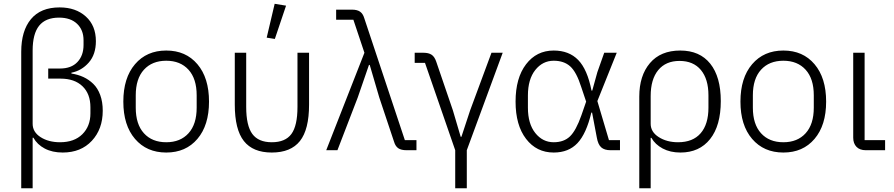

<svg xmlns="http://www.w3.org/2000/svg" viewBox="-20 -791 4707 1011"><path d="M91.8 200.2V-518.1Q91.8 -628.9 143.1 -690.4Q194.3 -752 293.9 -752Q378.9 -752 431.9 -704.1Q484.9 -656.2 484.9 -574.2Q484.9 -504.4 447.5 -461.7Q410.2 -418.9 356 -408.2V-403.8Q390.6 -398.4 419.2 -385.3Q447.8 -372.1 471.2 -349.4Q494.6 -326.7 507.8 -290.5Q521 -254.4 521 -208Q521 -111.3 463.6 -49.6Q406.2 12.2 310.1 12.2Q255.4 12.2 215.6 -8.8Q175.8 -29.8 155.8 -65.9H151.9V200.2ZM295.9 -42Q371.1 -42 413.6 -84.2Q456.1 -126.5 456.1 -193.8V-226.1Q456.1 -296.9 414.3 -336.9Q372.6 -377 298.8 -377H233.9V-430.2H295.9Q355.5 -430.2 387.7 -464.4Q419.9 -498.5 419.9 -554.2V-579.1Q419.9 -633.3 385.7 -665.8Q351.6 -698.2 291 -698.2Q220.2 -698.2 186 -655.5Q151.9 -612.8 151.9 -524.9V-139.2Q151.9 -95.7 193.8 -68.8Q235.8 -42 295.9 -42Z M629.4 -255.9Q629.4 -380.9 690.9 -452.9Q752.4 -524.9 855.5 -524.9Q958.5 -524.9 1019.5 -452.9Q1080.6 -380.9 1080.6 -255.9Q1080.6 -131.3 1019.5 -59.6Q958.5 12.2 855.5 12.2Q752.4 12.2 690.9 -59.6Q629.4 -131.3 629.4 -255.9ZM855.5 -42Q929.7 -42 972.7 -89.4Q1015.6 -136.7 1015.6 -224.1V-289.1Q1015.6 -376.5 972.7 -423.8Q929.7 -471.2 855.5 -471.2Q780.8 -471.2 737.8 -423.8Q694.8 -376.5 694.8 -289.1V-224.1Q694.8 -136.7 737.8 -89.4Q780.8 -42 855.5 -42Z M1427.2 -585.9 1384.3 -592.8 1426.3 -771 1486.3 -761.2ZM1411.1 12.2Q1312 12.2 1264.2 -48.3Q1216.3 -108.9 1216.3 -240.2V-513.2H1276.4V-228Q1276.4 -129.4 1308.6 -85.7Q1340.8 -42 1411.1 -42Q1482.4 -42 1514.4 -85.4Q1546.4 -128.9 1546.4 -228V-513.2H1607.4V-240.2Q1607.4 -108.9 1559.3 -48.3Q1511.2 12.2 1411.1 12.2Z M1697.8 0 1898.9 -513.2 1840.8 -687H1750V-740.2H1833Q1860.8 -740.2 1876 -729.5Q1891.1 -718.8 1897.9 -695.8L2111.8 -53.2H2172.9V0H2121.1Q2092.3 0 2077.1 -10.5Q2062 -21 2055.2 -43.9L1977.1 -277.8L1926.8 -449.2H1922.9L1863.8 -277.8L1756.8 0Z M2377 200.2V0L2217.8 -460H2163.6V-513.2H2210Q2236.8 -513.2 2252.4 -502.9Q2268.1 -492.7 2276.9 -466.8L2364.7 -210L2405.8 -70.8H2409.7L2455.6 -210L2567.9 -513.2H2627L2438 0V200.2Z M2895.5 12.2Q2805.2 12.2 2750 -59.8Q2694.8 -131.8 2694.8 -255.9Q2694.8 -380.4 2750 -452.6Q2805.2 -524.9 2895.5 -524.9Q2976.1 -524.9 3024.4 -475.3Q3072.8 -425.8 3094.7 -314H3098.6L3125.5 -411.1L3161.6 -513.2H3227.5L3125.5 -258.8L3186.5 -53.2H3244.6V0H3194.8Q3162.6 0 3145.8 -15.1Q3128.9 -30.3 3122.6 -66.9L3097.7 -198.2H3093.8Q3067.4 -86.9 3020.8 -37.4Q2974.1 12.2 2895.5 12.2ZM2895.5 -42Q2949.2 -42 2981.2 -72.8Q3013.2 -103.5 3041.5 -184.1L3066.4 -255.9L3040.5 -333Q3015.6 -411.6 2982.7 -441.4Q2949.7 -471.2 2895.5 -471.2Q2837.4 -471.2 2798.6 -422.4Q2759.8 -373.5 2759.8 -288.1V-224.1Q2759.8 -139.2 2798.6 -90.6Q2837.4 -42 2895.5 -42Z M3346.2 200.2V-282.2Q3346.2 -392.6 3402.3 -458.7Q3458.5 -524.9 3562 -524.9Q3664.6 -524.9 3720 -455.6Q3775.4 -386.2 3775.4 -258.8Q3775.4 -129.4 3719 -58.6Q3662.6 12.2 3563 12.2Q3509.3 12.2 3469.5 -9Q3429.7 -30.3 3410.2 -64.9H3406.2V200.2ZM3550.3 -42Q3628.4 -42 3669.4 -89.4Q3710.4 -136.7 3710.4 -224.1V-289.1Q3710.4 -374.5 3670.7 -422.4Q3630.9 -470.2 3558.1 -470.2Q3485.8 -470.2 3446 -421.9Q3406.2 -373.5 3406.2 -285.2V-139.2Q3406.2 -96.2 3448.7 -69.1Q3491.2 -42 3550.3 -42Z M3878.9 -255.9Q3878.9 -380.9 3940.4 -452.9Q4002 -524.9 4105 -524.9Q4208 -524.9 4269 -452.9Q4330.1 -380.9 4330.1 -255.9Q4330.1 -131.3 4269 -59.6Q4208 12.2 4105 12.2Q4002 12.2 3940.4 -59.6Q3878.9 -131.3 3878.9 -255.9ZM4105 -42Q4179.2 -42 4222.2 -89.4Q4265.1 -136.7 4265.1 -224.1V-289.1Q4265.1 -376.5 4222.2 -423.8Q4179.2 -471.2 4105 -471.2Q4030.3 -471.2 3987.3 -423.8Q3944.3 -376.5 3944.3 -289.1V-224.1Q3944.3 -136.7 3987.3 -89.4Q4030.3 -42 4105 -42Z M4539.1 0Q4507.3 0 4490 -17.8Q4472.7 -35.6 4472.7 -65.9V-513.2H4532.7V-53.2H4640.6V0Z"/></svg>

Font: Anuphan Light
Style: Regular
Weight: 300
Designer: Mike Abbink, Paul van der Laan, Pieter van Rosmalen, Mint Tantisuwanna
Foundry: Bold Monday; Cadson Demak
Version: Version 3.002;hotconv 1.0.109;makeotfexe 2.5.65596